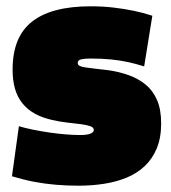

<svg xmlns="http://www.w3.org/2000/svg" viewBox="-20 -580 543 610"><path d="M18 -20 40 -179Q60 -173 85 -168Q110 -163 137 -159Q164 -155 189.5 -153Q215 -151 235 -151Q257 -151 267.5 -155.5Q278 -160 278 -167Q278 -175 267 -179Q256 -183 237 -185.5Q218 -188 194.5 -190.5Q171 -193 145 -199Q114 -206 90.5 -219Q67 -232 51 -252Q35 -272 27.5 -298.5Q20 -325 20 -359Q20 -463 82 -511.5Q144 -560 268 -560Q306 -560 340.5 -556Q375 -552 406 -545.5Q437 -539 464 -530L438 -369Q413 -377 388 -382.5Q363 -388 334 -391Q305 -394 268 -394Q249 -394 238 -391.5Q227 -389 227 -380Q227 -374 232.5 -371Q238 -368 250 -366Q262 -364 280.5 -362Q299 -360 324 -357Q359 -352 389.5 -341Q420 -330 443 -311Q466 -292 479 -262Q492 -232 492 -188Q492 -142 478 -108.5Q464 -75 439.5 -52Q415 -29 382 -15.5Q349 -2 310 4Q271 10 230 10Q193 10 157.5 7Q122 4 88 -2.5Q54 -9 18 -20Z"/></svg>

Font: Georama Black
Style: Regular
Weight: 900
Designer: Jean-Baptiste Levee
Foundry: Production Type
Version: Version 1.001